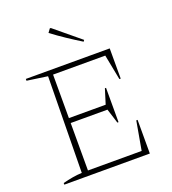

<svg xmlns="http://www.w3.org/2000/svg" viewBox="-154 -984 984 1099"><g transform="rotate(-20 338.0 -434.5)"><path d="M561 -205H569V0H48V-10Q79 -18 108 -23Q137 -28 165 -29L173 -615L48 -633V-644H559V-460H551L521 -614H203V-349H427L455 -439H462V-230H455L427 -319H203V-30H530ZM432 -731Q388 -758 344.5 -787Q301 -816 260 -847L276 -869H282L438 -740Z"/></g></svg>

Font: Piazzolla Thin
Style: Regular
Weight: 100
Designer: Juan Pablo del Peral
Foundry: Huerta Tipografica
Version: Version 1.330